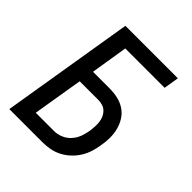

<svg xmlns="http://www.w3.org/2000/svg" viewBox="-200 -868 1001 1001"><g transform="rotate(45 300.0 -367.5)"><path d="M29 0 150 -735H537L523 -651H233L200 -446H323Q354 -446 383 -439.5Q412 -433 436 -417Q460 -401 475.5 -377Q491 -353 498.5 -324.5Q506 -296 506 -265.5Q506 -235 500 -204Q496 -177 487.5 -150.5Q479 -124 464 -100Q449 -76 427.5 -56Q406 -36 380.5 -23Q355 -10 328 -5Q301 0 274 0ZM140 -84H274Q299 -84 323.5 -94Q348 -104 366 -124Q384 -144 393 -168.5Q402 -193 406 -218Q408 -234 409 -251Q410 -268 408 -284.5Q406 -301 399.5 -315.5Q393 -330 382 -341Q371 -352 355.5 -357Q340 -362 323 -362H186Z"/></g></svg>

Font: Iosevka Aile Medium Oblique
Style: Regular
Weight: 500
Italic angle: -9°
Designer: Belleve Invis
Foundry: Belleve Invis
Version: Version 31.1.0; ttfautohint (v1.8.4)